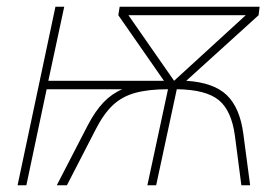

<svg xmlns="http://www.w3.org/2000/svg" viewBox="-20 -548 820 568"><path d="M32 0 144 -528H170L123 -309H465L330 -503L334 -528H748L745 -503L531 -309Q612 -304 651 -266.5Q690 -229 700 -151L720 0H694L675 -146Q665 -221 627 -252Q589 -283 503 -284L442 0H416L477 -284Q420 -284 381 -273.5Q342 -263 314.5 -237.5Q287 -212 263 -165L178 0H148L240 -178Q262 -220 286.5 -245.5Q311 -271 342 -284H118L58 0ZM495 -309 707 -503H360Z"/></svg>

Font: Noto Sans Thin
Style: Italic
Weight: 100
Italic angle: -12°
Designer: Monotype Design Team
Foundry: Monotype Imaging Inc.
Version: Version 2.013; ttfautohint (v1.8.4.7-5d5b)